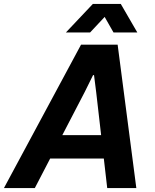

<svg xmlns="http://www.w3.org/2000/svg" viewBox="-59 -956 786 976"><path d="M-39 0 353 -729H539L634 0H486L430 -487L419 -574H414L372 -489L118 0ZM182 -150 241 -269H470L482 -150ZM276 -791 413 -936H555L639 -791H518L473 -870L399 -791Z"/></svg>

Font: Mona Sans ExtraLight
Style: Bold Italic
Weight: 700
Italic angle: -11.6951°
Version: Version 2.000